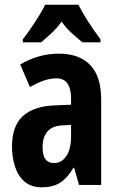

<svg xmlns="http://www.w3.org/2000/svg" viewBox="-20 -786 509 816"><path d="M230 -558Q317 -558 363.5 -509.5Q410 -461 410 -363V0H316L295 -73H292Q268 -31 237 -10.5Q206 10 158 10Q112 10 84 -14.5Q56 -39 43.5 -79Q31 -119 31 -163Q31 -250 76.5 -292Q122 -334 210 -338L282 -341V-370Q282 -408 267 -430.5Q252 -453 220 -453Q194 -453 167.5 -444Q141 -435 107 -416L66 -512Q144 -558 230 -558ZM244 -253Q202 -251 181.5 -227Q161 -203 161 -161Q161 -125 173.5 -109Q186 -93 210 -93Q242 -93 262 -123Q282 -153 282 -204V-255ZM313 -766Q330 -733 354.5 -694.5Q379 -656 407 -619V-606H330Q313 -621 287.5 -643Q262 -665 242 -694Q221 -665 195.5 -642Q170 -619 155 -606H77V-619Q92 -638 111 -665.5Q130 -693 146.5 -720Q163 -747 172 -766Z"/></svg>

Font: Noto Sans Gujarati UI ExtraCondensed
Style: Bold
Weight: 700
Width: 2
Designer: Jelle Bosma - Monotype Design Team, Universal Thirst
Foundry: Monotype Imaging Inc.
Version: Version 2.106; ttfautohint (v1.8.4.7-5d5b)